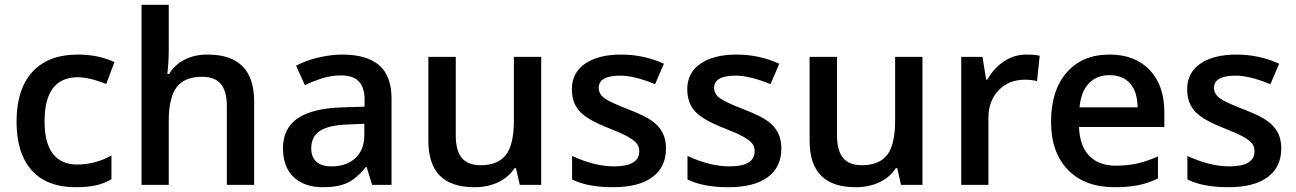

<svg xmlns="http://www.w3.org/2000/svg" viewBox="-20 -780 5467 810"><path d="M299.8 9.8Q177.2 9.8 113.5 -61.8Q49.8 -133.3 49.8 -267.1Q49.8 -403.3 116.5 -476.6Q183.1 -549.8 309.1 -549.8Q394.5 -549.8 462.9 -518.1L428.2 -425.8Q355.5 -454.1 308.1 -454.1Q168 -454.1 168 -268.1Q168 -177.2 202.9 -131.6Q237.8 -85.9 305.2 -85.9Q381.8 -85.9 450.2 -124V-23.9Q419.4 -5.9 384.5 2Q349.6 9.8 299.8 9.8Z M1052.2 0H937V-332Q937 -394.5 911.9 -425.3Q886.7 -456.1 832 -456.1Q759.8 -456.1 725.8 -412.8Q691.9 -369.6 691.9 -268.1V0H577.1V-759.8H691.9V-566.9Q691.9 -520.5 686 -467.8H693.4Q716.8 -506.8 758.5 -528.3Q800.3 -549.8 856 -549.8Q1052.2 -549.8 1052.2 -352.1Z M1549.8 0 1526.9 -75.2H1522.9Q1483.9 -25.9 1444.3 -8.1Q1404.8 9.8 1342.8 9.8Q1263.2 9.8 1218.5 -33.2Q1173.8 -76.2 1173.8 -154.8Q1173.8 -238.3 1235.8 -280.8Q1297.9 -323.2 1424.8 -327.1L1518.1 -330.1V-358.9Q1518.1 -410.6 1493.9 -436.3Q1469.7 -461.9 1418.9 -461.9Q1377.4 -461.9 1339.4 -449.7Q1301.3 -437.5 1266.1 -420.9L1229 -502.9Q1272.9 -525.9 1325.2 -537.8Q1377.4 -549.8 1423.8 -549.8Q1526.9 -549.8 1579.3 -504.9Q1631.8 -460 1631.8 -363.8V0ZM1378.9 -78.1Q1441.4 -78.1 1479.2 -113Q1517.1 -147.9 1517.1 -210.9V-257.8L1447.8 -254.9Q1366.7 -252 1329.8 -227.8Q1293 -203.6 1293 -153.8Q1293 -117.7 1314.5 -97.9Q1335.9 -78.1 1378.9 -78.1Z M2172.9 0 2156.7 -70.8H2150.9Q2127 -33.2 2082.8 -11.7Q2038.6 9.8 1981.9 9.8Q1883.8 9.8 1835.4 -39.1Q1787.1 -87.9 1787.1 -187V-540H1902.8V-207Q1902.8 -145 1928.2 -114Q1953.6 -83 2007.8 -83Q2080.1 -83 2114 -126.2Q2147.9 -169.4 2147.9 -271V-540H2263.2V0Z M2789.6 -153.8Q2789.6 -74.7 2731.9 -32.5Q2674.3 9.8 2566.9 9.8Q2459 9.8 2393.6 -22.9V-122.1Q2488.8 -78.1 2570.8 -78.1Q2676.8 -78.1 2676.8 -142.1Q2676.8 -162.6 2665 -176.3Q2653.3 -189.9 2626.5 -204.6Q2599.6 -219.2 2551.8 -237.8Q2458.5 -273.9 2425.5 -310.1Q2392.6 -346.2 2392.6 -403.8Q2392.6 -473.1 2448.5 -511.5Q2504.4 -549.8 2600.6 -549.8Q2695.8 -549.8 2780.8 -511.2L2743.7 -424.8Q2656.2 -460.9 2596.7 -460.9Q2505.9 -460.9 2505.9 -409.2Q2505.9 -383.8 2529.5 -366.2Q2553.2 -348.6 2632.8 -317.9Q2699.7 -292 2730 -270.5Q2760.3 -249 2774.9 -220.9Q2789.6 -192.9 2789.6 -153.8Z M3276.4 -153.8Q3276.4 -74.7 3218.8 -32.5Q3161.1 9.8 3053.7 9.8Q2945.8 9.8 2880.4 -22.9V-122.1Q2975.6 -78.1 3057.6 -78.1Q3163.6 -78.1 3163.6 -142.1Q3163.6 -162.6 3151.9 -176.3Q3140.1 -189.9 3113.3 -204.6Q3086.4 -219.2 3038.6 -237.8Q2945.3 -273.9 2912.4 -310.1Q2879.4 -346.2 2879.4 -403.8Q2879.4 -473.1 2935.3 -511.5Q2991.2 -549.8 3087.4 -549.8Q3182.6 -549.8 3267.6 -511.2L3230.5 -424.8Q3143.1 -460.9 3083.5 -460.9Q2992.7 -460.9 2992.7 -409.2Q2992.7 -383.8 3016.4 -366.2Q3040 -348.6 3119.6 -317.9Q3186.5 -292 3216.8 -270.5Q3247.1 -249 3261.7 -220.9Q3276.4 -192.9 3276.4 -153.8Z M3781.2 0 3765.1 -70.8H3759.3Q3735.4 -33.2 3691.2 -11.7Q3647 9.8 3590.3 9.8Q3492.2 9.8 3443.8 -39.1Q3395.5 -87.9 3395.5 -187V-540H3511.2V-207Q3511.2 -145 3536.6 -114Q3562 -83 3616.2 -83Q3688.5 -83 3722.4 -126.2Q3756.3 -169.4 3756.3 -271V-540H3871.6V0Z M4309.1 -549.8Q4343.8 -549.8 4366.2 -544.9L4355 -438Q4330.6 -443.8 4304.2 -443.8Q4235.4 -443.8 4192.6 -398.9Q4149.9 -354 4149.9 -282.2V0H4035.2V-540H4125L4140.1 -444.8H4146Q4172.9 -493.2 4216.1 -521.5Q4259.3 -549.8 4309.1 -549.8Z M4682.1 9.8Q4556.2 9.8 4485.1 -63.7Q4414.1 -137.2 4414.1 -266.1Q4414.1 -398.4 4480 -474.1Q4545.9 -549.8 4661.1 -549.8Q4768.1 -549.8 4830.1 -484.9Q4892.1 -419.9 4892.1 -306.2V-244.1H4532.2Q4534.7 -165.5 4574.7 -123.3Q4614.7 -81.1 4687.5 -81.1Q4735.4 -81.1 4776.6 -90.1Q4817.9 -99.1 4865.2 -120.1V-26.9Q4823.2 -6.8 4780.3 1.5Q4737.3 9.8 4682.1 9.8ZM4661.1 -462.9Q4606.4 -462.9 4573.5 -428.2Q4540.5 -393.6 4534.2 -327.1H4779.3Q4778.3 -394 4747.1 -428.5Q4715.8 -462.9 4661.1 -462.9Z M5385.3 -153.8Q5385.3 -74.7 5327.6 -32.5Q5270 9.8 5162.6 9.8Q5054.7 9.8 4989.3 -22.9V-122.1Q5084.5 -78.1 5166.5 -78.1Q5272.5 -78.1 5272.5 -142.1Q5272.5 -162.6 5260.7 -176.3Q5249 -189.9 5222.2 -204.6Q5195.3 -219.2 5147.5 -237.8Q5054.2 -273.9 5021.2 -310.1Q4988.3 -346.2 4988.3 -403.8Q4988.3 -473.1 5044.2 -511.5Q5100.1 -549.8 5196.3 -549.8Q5291.5 -549.8 5376.5 -511.2L5339.4 -424.8Q5252 -460.9 5192.4 -460.9Q5101.6 -460.9 5101.6 -409.2Q5101.6 -383.8 5125.2 -366.2Q5148.9 -348.6 5228.5 -317.9Q5295.4 -292 5325.7 -270.5Q5356 -249 5370.6 -220.9Q5385.3 -192.9 5385.3 -153.8Z"/></svg>

Font: Open Sans Semibold
Style: Regular
Weight: 600
Foundry: Ascender Corporation
Version: Version 1.10; ttfautohint (v1.5.65-e2d9)